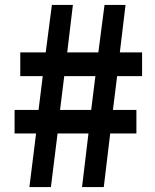

<svg xmlns="http://www.w3.org/2000/svg" viewBox="-20 -757 629 777"><path d="M39 -312V-217H126L99 0H186L213 -217H338L312 0H400L426 -217H532V-312H437L454 -449H555V-545H465L488 -737H403L378 -545H252L275 -737H190L165 -545H62V-449H153L136 -312ZM240 -449H366L349 -312H223Z"/></svg>

Font: Kinto Sans
Style: Bold
Weight: 700
Designer: Authors: Ryoko NISHIZUKA  (kana & ideographs); Paul D. Hunt (Latin, Greek & Cyrillic); Wenlong ZHANG  (bopomofo); Sandol
Foundry: Adobe Systems Incorporated, ookami Inc.
Version: Version 0.001